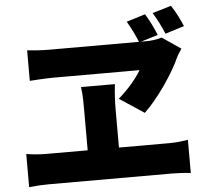

<svg xmlns="http://www.w3.org/2000/svg" viewBox="-59 -932 1118 1027"><g transform="rotate(-5 500.0 -418.0)"><path d="M896 -868 795 -838C819 -799 837 -763 854 -722L956 -754C941 -790 920 -833 896 -868ZM932 -635 832 -703C806 -695 777 -691 744 -691H720L812 -719C798 -755 777 -798 754 -835L653 -804C676 -765 693 -730 709 -691H222C188 -691 144 -694 109 -698V-534C109 -534 193 -540 234 -540C308 -540 638 -540 699 -540C673 -497 633 -448 575 -397L707 -310C778 -376 868 -507 904 -589C911 -604 921 -618 932 -635ZM56 -146V32C92 28 131 26 163 26H823C848 26 894 28 924 32V-146C897 -142 862 -137 823 -137H553V-341C553 -380 555 -428 561 -477H379C386 -429 385 -380 385 -342V-137H163C130 -137 90 -140 56 -146Z"/></g></svg>

Font: ChiuKong Gothic MN Heavy
Style: Regular
Weight: 900
Designer: Ryoko NISHIZUKA 西塚涼子 (kana, bopomofo & ideographs); Paul D. Hunt (Latin, Greek & Cyrillic); Sandoll Communications 산돌커뮤니
Foundry: Adobe
Version: Version 1.300